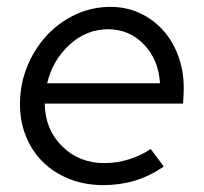

<svg xmlns="http://www.w3.org/2000/svg" viewBox="-20 -529 592 558"><path d="M456 -45Q415 -17 372 -4Q329 9 280 9Q227 9 182.5 -8.5Q138 -26 106 -57Q74 -88 56 -131.5Q38 -175 38 -226Q38 -284 59 -335.5Q80 -387 115.5 -425.5Q151 -464 199 -486.5Q247 -509 301 -509Q347 -509 386 -491Q425 -473 453.5 -441.5Q482 -410 498 -366.5Q514 -323 514 -273Q514 -263 513.5 -253.5Q513 -244 512 -228H110Q111 -153 160.5 -104Q210 -55 283 -55Q320 -55 355 -66Q390 -77 418 -96ZM294 -444Q231 -444 182 -399Q133 -354 117 -287H445Q441 -355 398.5 -399.5Q356 -444 294 -444Z"/></svg>

Font: Red Hat Display
Style: Italic
Weight: 400
Italic angle: -12°
Designer: Pentagram / MCKL
Foundry: Pentagram / MCKL
Version: Version 1.003; Red Hat Display Italic